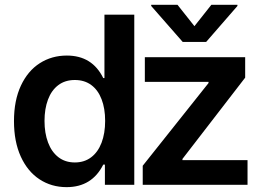

<svg xmlns="http://www.w3.org/2000/svg" viewBox="-20 -768 1098 798"><path d="M38.1 -264.6Q38.1 -350.6 66.9 -412.1Q95.7 -473.6 145.5 -505.4Q195.3 -537.1 257.8 -537.1Q363.3 -537.1 409.2 -443.4H414.1V-707H538.1V0H416V-84H409.2Q362.3 9.8 256.8 9.8Q193.8 9.8 144.3 -22.7Q94.7 -55.2 66.4 -117.2Q38.1 -179.2 38.1 -264.6ZM417 -265.6Q417 -316.9 402.3 -355.2Q387.7 -393.6 359.4 -414.6Q331.1 -435.5 291 -435.5Q250.5 -435.5 222.2 -414.1Q193.8 -392.6 179.4 -354Q165 -315.4 165 -265.6Q165 -214.8 179.7 -175.8Q194.3 -136.7 222.7 -114.7Q251 -92.8 291 -92.8Q330.6 -92.8 358.9 -114.3Q387.2 -135.7 402.1 -174.8Q417 -213.9 417 -265.6ZM573.2 -79.1 846.7 -422.9V-427.7H582V-530.3H999V-445.3L738.3 -107.4V-102.5H1008.8V0H573.2ZM788.1 -659.2 858.4 -748H966.8V-743.2L836.9 -593.8H739.3L608.4 -743.2V-748H717.8Z"/></svg>

Font: Pretendard GOV SemiBold
Style: Regular
Weight: 600
Designer: Base glyphs from Inter by Rasmus Andersson; Hangeul glyphs from Noto Sans CJK(Source Han Sans) by Jang Soo-young and Kan
Foundry: Kil Hyung-jin
Version: Version 1.309